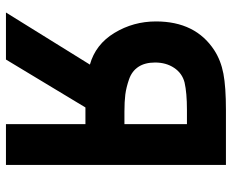

<svg xmlns="http://www.w3.org/2000/svg" viewBox="-87 -692 779 645"><g transform="rotate(90 302.5 -369.5)"><path d="M397 -398V-608H349Q292 -608 257 -600Q226 -592 208 -565Q190 -538 190 -501Q190 -467 204.5 -445Q219 -423 246.5 -413.5Q274 -404 297.5 -401Q321 -398 355 -398ZM22 0 197 -282Q129 -301 90.5 -364.5Q52 -428 52 -504Q52 -637 149 -700Q183 -722 227.5 -730.5Q272 -739 350 -739H534V0H397V-267H341L180 0Z"/></g></svg>

Font: Involve
Style: Bold
Weight: 700
Designer: Stefan Peev
Foundry: Context Ltd.
Version: Version 1.001